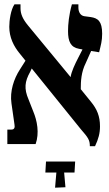

<svg xmlns="http://www.w3.org/2000/svg" viewBox="-20 -667 503 889"><path d="M14 0H145C163 -51 152 -108 134 -151L112 -207C91 -256 94 -289 120 -335L127 -350L354 -69C388 -30 396 -19 396 10H420C436 -24 443 -50 443 -82C443 -129 429 -162 401 -196L354 -254C354 -292 356 -333 377 -375L402 -431L439 -425C447 -459 453 -477 453 -511C453 -569 433 -583 400 -588L370 -592C352 -595 343 -612 343 -632V-647H313C299 -598 295 -554 295 -523C295 -475 307 -448 346 -441L362 -438L342 -399C327 -370 310 -334 307 -310L109 -550C86 -578 75 -602 75 -628V-647H47C30 -622 23 -573 23 -543C23 -494 43 -453 73 -417L98 -386L72 -345C44 -302 25 -244 33 -189L47 -91C50 -76 46 -67 33 -67H14ZM235 202 283 200 277 132H325L328 81H193L190 132H241Z"/></svg>

Font: Noto Serif Hebrew ExtraCondensed ExtraBold
Style: Regular
Weight: 800
Width: 2
Designer: Monotype Design Team
Foundry: Monotype Imaging Inc.
Version: Version 2.004